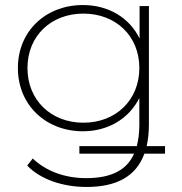

<svg xmlns="http://www.w3.org/2000/svg" viewBox="-20 -544 723 762"><path d="M311 -57C183 -57 89 -146 89 -274C89 -402 183 -490 311 -490C439 -490 533 -402 533 -274C533 -146 439 -57 311 -57ZM309 -23C409 -23 492 -73 533 -155V-47C533 -16 529 12 523 36H295V66H512C483 132 420 163 322 163C237 163 162 135 110 85L88 113C139 167 228 198 323 198C443 198 520 156 553 66H635V36H562C568 10 571 -19 571 -52V-520H534V-391C494 -474 410 -524 309 -524C162 -524 51 -421 51 -274C51 -127 162 -23 309 -23Z"/></svg>

Font: Montserrat-Alt1 ExtLt
Style: Regular
Weight: 200
Designer: Differentunic
Foundry: Differentunic
Version: Version 7.222